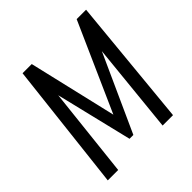

<svg xmlns="http://www.w3.org/2000/svg" viewBox="-160 -697 816 816"><g transform="rotate(-45 248.0 -289.0)"><path d="M29.8 0 95.7 -578.1H150.9L244.1 -180.7L420.9 -578.1H477.5L421.9 0H359.4L400.4 -406.2L243.2 -59.6H220.2L136.7 -404.8L92.3 0Z"/></g></svg>

Font: Oswald
Style: Light
Weight: 300
Designer: Vernon Adams
Foundry: Vernon Adams
Version: 3.0; ttfautohint (v0.95.6-bc232) -l 8 -r 50 -G 200 -x 0 -w "